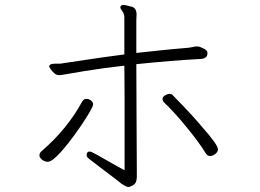

<svg xmlns="http://www.w3.org/2000/svg" viewBox="-20 -731 1040 769"><path d="M327 -110Q327 -124 339 -124Q346 -124 368.5 -111Q391 -98 411.5 -86.5Q432 -75 450.5 -64.5Q469 -54 479 -49V-346Q479 -410 478 -468Q396 -459 316.5 -446Q237 -433 231 -431.5Q225 -430 215.5 -430Q206 -430 197 -438Q188 -446 182.5 -454.5Q177 -463 177 -464Q177 -476 201 -476H221Q411 -505 478 -513V-662Q478 -675 470 -686Q462 -697 462 -701Q462 -711 474 -711Q480 -711 488 -709Q488 -709 508 -704Q527 -699 527 -672L526 -652V-519Q574 -524 625 -529.5Q676 -535 709.5 -537.5Q743 -540 751.5 -542.5Q760 -545 769 -545H772Q781 -544 796 -536.5Q811 -529 811 -519Q811 -497 786 -495Q670 -489 526 -474L527 -242L528 -58V-23Q528 2 514 10Q500 18 494.5 18Q489 18 482 14Q475 10 468 6Q455 -5 433.5 -21Q412 -37 390 -54Q368 -71 351.5 -83.5Q335 -96 331 -100Q327 -104 327 -110ZM853 -133Q853 -123 842.5 -114.5Q832 -106 821 -106Q810 -106 802 -120Q780 -157 729.5 -219Q679 -281 640 -318Q631 -326 631 -334.5Q631 -343 641 -349Q651 -355 658.5 -355Q666 -355 669 -352.5Q672 -350 691 -330Q748 -272 790 -222Q853 -151 853 -133ZM146 -125Q250 -215 309 -324Q315 -335 326 -335Q337 -335 345 -328Q353 -321 353 -313.5Q353 -306 338.5 -281Q324 -256 301 -222.5Q278 -189 253 -157Q228 -125 206 -104Q184 -83 172 -83Q160 -83 149 -91Q138 -99 138 -108.5Q138 -118 146 -125Z"/></svg>

Font: ToneOZ-Pinyin-WenKai-Light
Style: Light
Weight: 300
Designer: Fontworks Inc.
Foundry: ToneOZ
Version: Version 0.240331